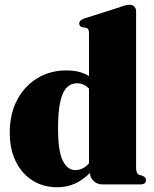

<svg xmlns="http://www.w3.org/2000/svg" viewBox="-20 -775 648 807"><path d="M21 -217.5Q21 -296 52 -354.8Q83 -413.5 136.8 -446.2Q190.5 -479 259 -479Q316 -479 354 -455.5V-637.5Q354 -655.5 341 -658.5L326 -660.5Q313 -663.5 313 -676.5Q313 -689 331.5 -696.5L479.5 -743.5Q495.5 -749.5 505 -752.2Q514.5 -755 524 -755Q537.5 -755 544.8 -747.2Q552 -739.5 552 -727.5V-71Q552 -45 564.5 -40.5L579.5 -36Q593.5 -30 593.5 -18Q593.5 0 571 0H409Q388.5 0 373.2 -14.5Q358 -29 358.5 -48.5Q329.5 -19 295.5 -3.5Q261.5 12 221 12Q162 12 117 -16.2Q72 -44.5 46.5 -96Q21 -147.5 21 -217.5ZM224 -236Q224 -138.5 244 -99.2Q264 -60 296 -60Q329 -60 354 -88.5V-402.5Q332.5 -425 303 -425Q279.5 -425 261.5 -408Q243.5 -391 233.8 -349.5Q224 -308 224 -236Z"/></svg>

Font: Fraunces 72pt S000 Black
Style: Regular
Weight: 900
Version: Version 1.000; ttfautohint (v1.8.3)